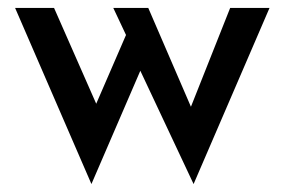

<svg xmlns="http://www.w3.org/2000/svg" viewBox="-20 -438 716 483"><path d="M353 -418 470 -147 451 -146 559 -418H658L467 25L333 -260L210 25L18 -418H116L241 -134L206 -140L297 -350L265 -418Z"/></svg>

Font: Reem Kufi
Style: Regular
Weight: 400
Designer: Khaled Hosny
Version: Version 1.6